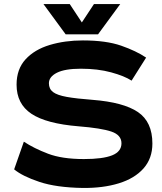

<svg xmlns="http://www.w3.org/2000/svg" viewBox="-20 -920 804 950"><path d="M98 -219Q148 -186 217.5 -159.5Q287 -133 395 -133Q489 -133 535 -151.5Q581 -170 581 -211Q581 -252 531 -269Q481 -286 369 -295Q209 -308 135.5 -357Q62 -406 62 -501Q62 -578 106.5 -626.5Q151 -675 226 -697.5Q301 -720 390 -720Q505 -720 579.5 -694Q654 -668 703 -635L631 -521Q596 -544 530 -562Q464 -580 380 -580Q301 -580 261.5 -560Q222 -540 222 -508Q222 -480 242.5 -464.5Q263 -449 310.5 -440.5Q358 -432 438 -426Q591 -414 662.5 -365.5Q734 -317 734 -210Q734 -136 690 -86.5Q646 -37 568 -13Q490 11 390 10Q259 8 175 -20Q91 -48 50 -82ZM385 -809 445 -900H575L465 -750H305L195 -900H325Z"/></svg>

Font: Copperplate Sans CC
Style: Bold
Weight: 700
Designer: indestructible type*
Foundry: Cowboy Collective
Version: Version 1.000